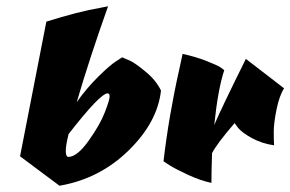

<svg xmlns="http://www.w3.org/2000/svg" viewBox="-20 -571 927 613"><path d="M44 -72 128 -502Q230 -534 300 -546L325 -551Q265 -382 225 -245Q257 -290 293.5 -326Q330 -362 350 -375L370 -388Q380 -384 395.5 -377Q411 -370 444.5 -342.5Q478 -315 494 -282Q483 -181 390.5 -90.5Q298 0 170 22ZM324 -273Q300 -273 199 -143Q190 -107 190 -89Q190 -71 198 -70Q226 -70 262.5 -121Q299 -172 314.5 -212Q330 -252 330 -262.5Q330 -273 324 -273Z M887 -289Q872 -266 863 -222Q854 -178 854 -151Q854 -124 855 -107Q815 -113 783.5 -130.5Q752 -148 740 -163L729 -178Q673 -113 657 -82Q655 -22 655 13Q619 5 581 -12.5Q543 -30 522 -43L502 -56Q519 -201 552 -348L563 -399Q604 -390 637.5 -377Q671 -364 684 -356L696 -347Q676 -287 664 -172Q688 -228 765 -383Z"/></svg>

Font: Ceviche One
Style: Regular
Weight: 400
Version: Version 1.002